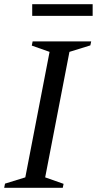

<svg xmlns="http://www.w3.org/2000/svg" viewBox="-40 -898 463 918"><path d="M-20 0 -16 -20 81 -50 197 -650 112 -680 116 -700H396L392 -681L292 -650L176 -50L264 -19L260 0ZM114 -822V-878H403V-822Z"/></svg>

Font: Wittgenstein-Italic Regular
Style: Italic
Weight: 400
Italic angle: -11°
Designer: Jörg Drees
Foundry: Jörg Drees
Version: Version 1.000; ttfautohint (v1.8.4.7-5d5b)